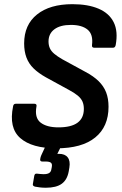

<svg xmlns="http://www.w3.org/2000/svg" viewBox="-20 -685 571 901"><path d="M244.9 11Q129.9 11 75.2 -37Q20.5 -84.9 41.5 -186.4Q43.2 -198.2 54.6 -198.2H140.4Q153.8 -198.2 151.2 -185.8Q141.4 -132.4 170.3 -109.9Q199.2 -87.3 254.2 -87.3Q314.2 -87.3 343.9 -109.2Q373.5 -131.1 373.5 -173.9Q373.5 -193.6 367 -208.5Q360.4 -223.4 344.8 -236.4Q329.2 -249.4 302.6 -263.5L195.3 -322.2Q160.1 -341.9 137.6 -364Q115 -386 104.1 -415Q93.3 -443.9 93.3 -481.1Q93.3 -568.6 153.6 -617Q213.8 -665.4 319.9 -665.4Q393.1 -665.4 442.8 -644.1Q492.5 -622.9 513.6 -580.4Q534.8 -538 522.8 -472.9Q519.8 -461.1 511 -461.1H421.6Q410.2 -461.1 411.8 -473.6Q418 -523.4 391.3 -545.7Q364.5 -568.1 312.9 -568.1Q262.7 -568.1 235.2 -547.5Q207.7 -526.9 207.7 -490.3Q207.7 -472.9 213.9 -458.8Q220.2 -444.7 234.7 -432.5Q249.2 -420.3 272 -407.1L380 -348.2Q419.2 -327.5 443.1 -303.9Q467 -280.2 478.2 -251.2Q489.3 -222.2 489.3 -183.9Q489.3 -90.5 426.8 -39.8Q364.4 11 244.9 11ZM195 196Q180.9 196 167.7 194.5Q154.6 193 144.9 191Q132.8 188 134.1 179.2L140.9 139.5Q143.3 128.8 152.7 129.8Q159.6 130.4 168.1 131.4Q176.6 132.4 184.6 132.4Q202.2 132.4 210.8 126.8Q219.5 121.2 221.1 108.9L223.1 98.8Q225.8 83.9 218.8 78.5Q211.8 73 194.6 73H178.8Q166.9 73 168.6 61.8Q169.6 56.2 170.6 52.1Q171.6 47.9 173.6 43.9L206.4 -26.9Q212.1 -38.1 219.9 -38.1H273.5Q285.7 -38.1 280.6 -26.3L249.1 36.9H256.7Q284.9 36.9 297.7 53.5Q310.6 70 305.6 101L302.6 118.7Q295.6 158.5 270 177.2Q244.4 196 195 196Z"/></svg>

Font: Sofia Sans Semi Condensed
Style: Italic
Weight: 400
Italic angle: -9°
Designer: Botio Nikoltchev, Ani Petrova
Foundry: lettersoup
Version: Version 4.101